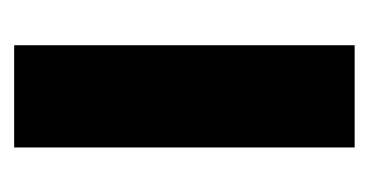

<svg xmlns="http://www.w3.org/2000/svg" viewBox="-148 -386 533 278"><g transform="rotate(-90 119.0 -246.5)"><path d="M193 0H45V-493H193Z"/></g></svg>

Font: exo2condensed_b
Style: Bold
Weight: 700
Width: 3
Designer: Natanael Gama
Version: Version 1.001;PS 001.001;hotconv 1.0.70;makeotf.lib2.5.58329